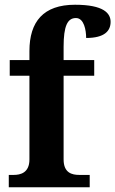

<svg xmlns="http://www.w3.org/2000/svg" viewBox="-20 -789 486 809"><path d="M17 0H358V-52H314C284 -52 248 -60 248 -117V-470H377V-536H248V-592C248 -679 264 -713 300 -713C334 -713 343 -662 343 -629C421 -629 446 -659 446 -697C446 -733 417 -769 296 -769C163 -769 104 -698 104 -574V-536H21V-470H104V-117C104 -60 65 -52 38 -52H17Z"/></svg>

Font: Noto Serif Myanmar SemiCondensed
Style: Bold
Weight: 700
Width: 4
Designer: Ben Mitchell and the Monotype Design Team
Foundry: Monotype Imaging Inc.
Version: Version 2.106